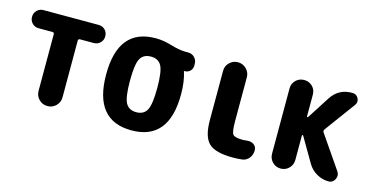

<svg xmlns="http://www.w3.org/2000/svg" viewBox="-60 -804 2121 1088"><g transform="rotate(15 1000.0 -260.0)"><path d="M412.1 -519.5Q434.6 -519.5 449.7 -504.4Q464.8 -489.3 464.8 -465.8Q464.8 -443.4 449.2 -428.2Q433.6 -413.1 412.1 -413.1H331.1Q320.3 -413.1 320.3 -402.3V-70.3Q320.3 -41 299.8 -20.5Q279.3 0 250 0Q220.7 0 200.2 -20.5Q179.7 -41 179.7 -70.3V-402.3Q179.7 -413.1 168.9 -413.1H87.9Q65.4 -413.1 50.3 -428.7Q35.2 -444.3 35.2 -465.8Q35.2 -489.3 50.8 -504.4Q66.4 -519.5 87.9 -519.5Z M683.1 -130.4Q701.2 -96.7 745.1 -96.7Q789.1 -96.7 807.1 -130.4Q825.2 -164.1 825.2 -260.3Q825.2 -356.4 807.1 -389.6Q789.1 -422.9 745.1 -422.9Q701.2 -422.9 683.1 -389.6Q665 -356.4 665 -260.3Q665 -164.1 683.1 -130.4ZM942.4 -500Q964.8 -500 980 -484.4Q995.1 -468.8 995.1 -446.3V-435.5Q995.1 -418 982.4 -405.3Q969.7 -392.6 952.1 -392.6H947.3Q946.3 -392.6 946.3 -391.6V-390.6Q947.3 -389.6 947.3 -388.7Q964.8 -335 964.8 -259.8Q964.8 9.8 745.1 9.8Q525.4 9.8 525.4 -260.3Q525.4 -530.3 745.1 -530.3Q790 -530.3 840.3 -515.1Q890.6 -500 924.8 -500Z M1394.5 -103.5Q1417 -106.4 1433.6 -94.7Q1450.2 -83 1450.2 -61.5Q1450.2 -35.2 1434.6 -15.6Q1418.9 3.9 1394.5 6.8Q1369.1 9.8 1339.8 9.8Q1237.3 9.8 1198.7 -27.3Q1160.2 -64.5 1160.2 -160.2V-450.2Q1160.2 -479.5 1180.7 -499.5Q1201.2 -519.5 1230 -519.5Q1258.8 -519.5 1279.3 -499Q1299.8 -478.5 1299.8 -450.2V-190.4Q1299.8 -129.9 1311 -115.7Q1322.3 -101.6 1370.1 -101.6Q1377 -101.6 1394.5 -103.5Z M1800.8 -260.7 1933.6 -67.4Q1947.3 -45.9 1935.5 -22.9Q1923.8 0 1899.4 0Q1862.3 0 1829.1 -19Q1795.9 -38.1 1777.3 -70.3L1693.4 -213.9Q1689.5 -217.8 1686.5 -212.9V-69.3Q1686.5 -40 1666.5 -20Q1646.5 0 1618.2 0Q1589.8 0 1569.8 -20Q1549.8 -40 1549.8 -69.3V-452.1Q1549.8 -480.5 1569.8 -500Q1589.8 -519.5 1618.2 -519.5Q1647.5 -519.5 1667 -500Q1686.5 -480.5 1686.5 -452.1V-324.2Q1686.5 -322.3 1689.5 -321.3Q1692.4 -320.3 1693.4 -322.3L1777.3 -453.1Q1820.3 -520.5 1900.4 -519.5Q1925.8 -519.5 1936.5 -497.6Q1947.3 -475.6 1931.6 -456.1L1801.8 -279.3Q1794.9 -269.5 1800.8 -260.7Z"/></g></svg>

Font: Rounded-X Mgen+ 2m bold
Style: Bold
Weight: 700
Designer: [Source Han Sans]
Ryoko NISHIZUKA  (kana & ideographs); Paul D. Hunt (Latin, Greek & Cyrillic); Wenlong ZHANG  (bopomofo
Version: Version 1.059.20150602